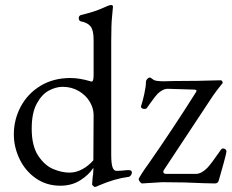

<svg xmlns="http://www.w3.org/2000/svg" viewBox="-20 -724 923 763"><path d="M35 0ZM346 9 348 -17Q351 -35 351 -51V-57Q333 -29 299 -7.5Q265 14 220 14Q165 14 123 -15Q81 -44 58 -91.5Q35 -139 35 -190Q35 -249 62.5 -300.5Q90 -352 141 -383Q192 -414 260 -414Q279 -414 299 -410.5Q319 -407 332 -403Q341 -400 345 -400Q348 -400 350 -406Q352 -412 352 -424V-566Q352 -604 340 -619Q328 -634 302 -639Q293 -641 293 -652Q293 -661 301 -664Q354 -677 380 -688.5Q406 -700 409 -701Q417 -704 422 -704Q428 -704 429 -698Q429 -692 425.5 -660Q422 -628 422 -562V-110Q422 -75 427 -60Q432 -45 443 -45Q460 -45 486 -48H491Q504 -48 504 -39Q504 -32 499.5 -26.5Q495 -21 490 -21Q436 -14 373 13Q362 19 357 19Q355 19 350.5 15Q346 11 346 9ZM351 -87 352 -267Q352 -294 336.5 -320Q321 -346 292.5 -362.5Q264 -379 229 -379Q202 -379 174 -364Q146 -349 126 -312Q106 -275 106 -213Q106 -144 132 -105Q158 -66 192 -52Q226 -38 256 -38Q282 -38 307 -51.5Q332 -65 351 -87ZM531 -12Q531 -15 543.5 -34.5Q556 -54 568 -70Q667 -212 759 -358L761 -363Q761 -368 750 -368L651 -371Q638 -372 626.5 -366Q615 -360 607 -352Q598 -343 578 -315Q563 -294 563 -294Q560 -291 554 -291Q547 -291 543 -294.5Q539 -298 541 -304Q547 -321 553.5 -351Q560 -381 560 -398Q560 -405 565.5 -410.5Q571 -416 575 -416Q579 -416 590 -407Q597 -401 633 -401L671 -402Q766 -402 857 -405Q861 -405 863.5 -400.5Q866 -396 864 -393Q838 -361 826 -343L631 -48Q629 -45 629 -41Q629 -37 632 -35Q635 -33 640 -33H758Q780 -33 803 -56Q818 -71 858 -129Q861 -134 867 -134Q872 -134 876 -130.5Q880 -127 880 -122Q880 -117 868.5 -74.5Q857 -32 850 -9Q847 5 834 5L790 4Q714 0 625 0Q621 0 576 3L545 5Q541 5 536 -1.5Q531 -8 531 -12Z"/></svg>

Font: EB Garamond
Style: Regular
Weight: 400
Designer: Georg Duffner and Octavio Pardo
Foundry: Georg Duffner
Version: Version 1.000; ttfautohint (v1.6)